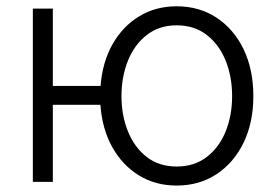

<svg xmlns="http://www.w3.org/2000/svg" viewBox="-20 -573 873 605"><path d="M83.5 0V-545.9H146.5V-302.2H296.9Q302.7 -377.4 334.7 -433.8Q366.7 -490.2 418.7 -521.7Q470.7 -553.2 536.6 -553.2Q607.9 -553.2 662.4 -517.3Q716.8 -481.4 747.6 -417.7Q778.3 -354 778.3 -270Q778.3 -187 747.6 -123.5Q716.8 -60.1 662.4 -24.2Q607.9 11.7 536.6 11.7Q469.7 11.7 417.5 -20.5Q365.2 -52.7 333.5 -109.9Q301.8 -167 296.4 -242.7H146.5V0ZM536.6 -48.3Q592.8 -48.3 631.8 -78.6Q670.9 -108.9 691.2 -159.2Q711.4 -209.5 711.4 -270Q711.4 -331.1 691.2 -381.6Q670.9 -432.1 631.8 -462.6Q592.8 -493.2 536.6 -493.2Q481.4 -493.2 442.4 -462.6Q403.3 -432.1 383.1 -381.6Q362.8 -331.1 362.8 -270Q362.8 -209.5 383.1 -159.2Q403.3 -108.9 442.1 -78.6Q481 -48.3 536.6 -48.3Z"/></svg>

Font: Inter Light
Style: Regular
Weight: 300
Designer: Rasmus Andersson
Foundry: rsms
Version: Version 4.000;git-a52131595